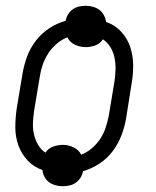

<svg xmlns="http://www.w3.org/2000/svg" viewBox="-20 -592 540 664"><path d="M197 52Q184 52 171.5 48.5Q159 45 149.5 38Q140 31 134 20Q128 9 127 -4Q97 -14 75.5 -37Q54 -60 43.5 -89.5Q33 -119 33 -151.5Q33 -184 38 -218L58 -338Q63 -367 73.5 -396Q84 -425 103.5 -450.5Q123 -476 150 -494Q177 -512 207 -520Q209 -532 215.5 -542.5Q222 -553 232 -560Q242 -567 253.5 -569.5Q265 -572 277 -572Q289 -572 301.5 -568.5Q314 -565 323.5 -558Q333 -551 339 -540Q345 -529 347 -516Q377 -506 398.5 -483Q420 -460 430 -430.5Q440 -401 440.5 -368.5Q441 -336 435 -302L416 -182Q411 -153 400 -124Q389 -95 370 -69.5Q351 -44 323.5 -26Q296 -8 267 0Q265 12 258.5 22.5Q252 33 242 40Q232 47 220 49.5Q208 52 197 52ZM261 -57Q281 -65 298 -79.5Q315 -94 327 -112.5Q339 -131 345.5 -151Q352 -171 356 -191L376 -311Q379 -332 379.5 -352.5Q380 -373 376 -392.5Q372 -412 362 -428.5Q352 -445 336 -456Q326 -441 309.5 -435Q293 -429 277 -429Q257 -429 239 -437.5Q221 -446 213 -463Q193 -455 176 -440.5Q159 -426 147 -407.5Q135 -389 128 -369Q121 -349 118 -329L98 -209Q95 -188 94 -167.5Q93 -147 97.5 -127.5Q102 -108 111.5 -91.5Q121 -75 137 -64Q147 -79 164 -85Q181 -91 197 -91Q217 -91 234.5 -82.5Q252 -74 261 -57Z"/></svg>

Font: Iosevka SS04 Light
Style: Italic
Weight: 300
Italic angle: -9°
Monospace: yes
Designer: Belleve Invis
Foundry: Belleve Invis
Version: Version 19.0.0; ttfautohint (v1.8.4)